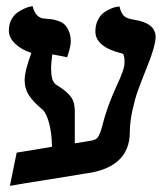

<svg xmlns="http://www.w3.org/2000/svg" viewBox="-20 -585 539 624"><path d="M275.9 -127.9Q292 -129.9 298.8 -140.1Q305.7 -150.4 313 -178.2Q326.7 -234.9 359.9 -308.1Q384.8 -359.4 384.8 -381.8Q384.8 -409.7 377 -411.1Q290 -432.1 290 -482.9Q290 -503.9 298.1 -520Q306.2 -536.1 317.6 -544.2Q329.1 -552.2 340.8 -557.1Q352.1 -562 360.4 -563L368.2 -564Q373.5 -542 382.8 -533.2Q392.1 -524.4 415 -521Q485.8 -510.3 485.8 -464.8Q485.8 -434.1 450.2 -348.1Q434.6 -308.6 426.8 -286.6Q418.9 -264.6 410.4 -226.3Q401.9 -188 401.9 -155.8Q401.9 -37.1 250 -20Q215.3 -13.7 131.1 -0.5Q46.9 12.7 12.2 19L34.2 -88.9L148.9 -107.9Q148.4 -151.9 139.9 -183.6Q131.3 -215.3 120.1 -227.1Q90.3 -251.5 75.2 -273.7Q60.1 -295.9 60.1 -324.2Q60.1 -354 82 -413.1Q49.8 -423.3 29.3 -442.9Q8.8 -462.4 8.8 -485.8Q8.8 -505.4 16.8 -520.8Q24.9 -536.1 36.1 -543.9Q47.4 -551.8 58.6 -556.9Q69.8 -562 78.1 -563.5L85.9 -564.9Q94.7 -528.8 121.1 -524.9Q135.3 -523.9 144.3 -522.9Q153.3 -522 167.2 -517.6Q181.2 -513.2 189.2 -505.9Q197.3 -498.5 203.6 -484.1Q210 -469.7 210 -450.2Q210 -433.1 198.2 -398.9Q165.5 -405.8 149.9 -408.2Q146 -377.9 146 -363.8Q146 -321.8 160.2 -312H159.2Q178.2 -299.8 187 -293.2Q195.8 -286.6 205.8 -275.9Q215.8 -265.1 219.5 -252Q223.1 -238.8 223.1 -220.2V-119.1Z"/></svg>

Font: Linux Libertine G
Style: Bold
Weight: 700
Designer: Philipp H. Poll
Foundry: Philipp H. Poll
Version: Version 5.0.3